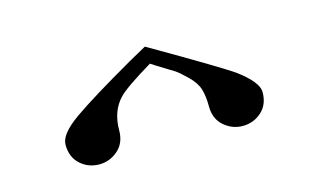

<svg xmlns="http://www.w3.org/2000/svg" viewBox="-43 -893 712 432"><g transform="rotate(-15 312.5 -677.5)"><path d="M542 -625Q542 -595.7 523.4 -579.1Q504.9 -562.5 479.5 -562.5Q455.1 -562.5 436 -579.1Q417 -595.7 417 -625Q417 -648.4 412.1 -665Q407.2 -681.6 390.1 -698.2Q373 -714.8 364.7 -720.2Q356.4 -725.6 324.2 -745.1Q317.4 -750 313.5 -752Q250 -713.9 234.4 -697.3Q208 -669.9 208 -625Q208 -595.7 189 -579.1Q169.9 -562.5 145.5 -562.5Q120.1 -562.5 101.6 -579.1Q83 -595.7 83 -625Q83 -649.4 127.4 -680.7Q171.9 -711.9 270.5 -768.6Q297.9 -784.2 312.5 -792Q467.8 -702.1 498 -680.7Q542 -647.5 542 -625Z"/></g></svg>

Font: okolaks
Style: Regular
Weight: 500
Version: Version 000.6.0